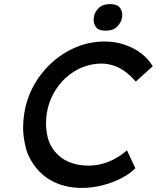

<svg xmlns="http://www.w3.org/2000/svg" viewBox="-20 -909 767 939"><path d="M381 10Q308 10 250.5 -16Q193 -42 155 -90.5Q117 -139 105 -191Q93 -243 93 -285Q93 -317 98 -350Q109 -425 144.5 -489.5Q180 -554 234 -603Q288 -652 354 -679Q420 -706 492 -706Q543 -706 589 -690.5Q635 -675 671 -647.5Q707 -620 727 -585L644 -510Q619 -539 592.5 -558.5Q566 -578 536.5 -588Q507 -598 476 -598Q427 -598 382 -579.5Q337 -561 301 -528Q265 -495 240.5 -449.5Q216 -404 208 -350Q205 -326 205 -304Q205 -273 213.5 -236.5Q222 -200 249 -167Q276 -134 318 -116.5Q360 -99 414 -99Q447 -99 480.5 -108Q514 -117 544.5 -134Q575 -151 601 -174L642 -86Q615 -59 572.5 -37Q530 -15 480 -2.5Q430 10 381 10ZM498 -759Q463 -759 450.5 -775Q438 -791 438 -812Q438 -818 439 -824Q442 -849 462 -869Q482 -889 517 -889Q552 -889 565 -873Q578 -857 578 -836Q578 -830 577 -824Q573 -799 553 -779Q533 -759 498 -759Z"/></svg>

Font: Lexend
Style: Italic
Weight: 400
Italic angle: -8.13011°
Designer: Bonnie Shaver-Troup, Thomas Jockin
Foundry: Lexend
Version: Version 1.007